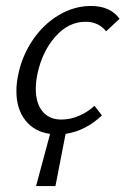

<svg xmlns="http://www.w3.org/2000/svg" viewBox="-20 -443 421 644"><path d="M148 6Q95 -1 65 -39.5Q35 -78 35 -137Q35 -164 41 -192Q54 -256 90 -309Q126 -362 177.5 -392.5Q229 -423 285 -423Q350 -423 381 -380L336 -338Q310 -370 267 -370Q210 -370 166 -320.5Q122 -271 106 -197Q100 -169 100 -145Q100 -97 122.5 -69.5Q145 -42 186 -42Q216 -42 245 -54.5Q274 -67 297 -88L322 -56Q267 -4 200 6L166 181H101Z"/></svg>

Font: LXGW Bright GB
Style: Italic
Weight: 400
Italic angle: -12°
Designer: Christian Thalmann (Catharsis Fonts)
Foundry: LXGW / Christian Thalmann (Catharsis Fonts) / Fontworks Inc.
Version: Version 5.510